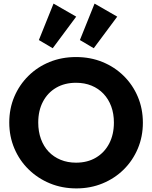

<svg xmlns="http://www.w3.org/2000/svg" viewBox="-20 -1035 846 1067"><path d="M404.5 12Q325 12 257.2 -16Q189.5 -44 138.8 -93.8Q88 -143.5 59.8 -210.2Q31.5 -277 31.5 -354Q31.5 -431.5 59.5 -497.5Q87.5 -563.5 137.8 -613.2Q188 -663 255.5 -690.5Q323 -718 402.5 -718Q482 -718 549.5 -690.5Q617 -663 667.5 -613.2Q718 -563.5 746 -497Q774 -430.5 774 -353Q774 -276 746 -209.5Q718 -143 667.8 -93.2Q617.5 -43.5 550.2 -15.8Q483 12 404.5 12ZM402.5 -131Q466 -131 513.2 -159Q560.5 -187 586.8 -237.2Q613 -287.5 613 -354Q613 -403.5 598 -444Q583 -484.5 555 -514Q527 -543.5 488.5 -559.2Q450 -575 402.5 -575Q339.5 -575 292.2 -547.5Q245 -520 218.8 -470.2Q192.5 -420.5 192.5 -354Q192.5 -304 207.5 -262.8Q222.5 -221.5 250.2 -192.2Q278 -163 316.8 -147Q355.5 -131 402.5 -131ZM273 -767 196 -812.5 277.5 -1015 403.5 -942.5ZM501 -767 424 -812.5 505.5 -1015 631.5 -942.5Z"/></svg>

Font: Outfit Thin
Style: Regular
Weight: 100
Designer: Rodrigo Fuenzalida
Foundry: fragTYPE
Version: Version 1.100;gftools[0.9.27]